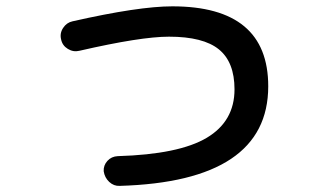

<svg xmlns="http://www.w3.org/2000/svg" viewBox="-20 -570 1040 612"><path d="M233.4 -408.2Q213.9 -403.3 196.3 -414.1Q178.7 -424.8 174.8 -444.3Q169.9 -463.9 181.2 -481Q192.4 -498 210.9 -502Q421.9 -549.8 529.3 -549.8Q835 -549.8 835 -294.9Q835 8.8 361.3 22.5Q342.8 23.4 328.1 9.8Q313.5 -3.9 310.5 -24.4Q309.6 -43 322.3 -57.1Q335 -71.3 355.5 -72.3Q550.8 -78.1 639.2 -130.9Q727.5 -183.6 727.5 -285.2Q727.5 -372.1 677.7 -412.6Q627.9 -453.1 518.6 -453.1Q428.7 -453.1 233.4 -408.2Z"/></svg>

Font: Rounded Mgen+ 1mn medium
Style: Regular
Weight: 500
Designer: [Source Han Sans]
Ryoko NISHIZUKA  (kana & ideographs); Paul D. Hunt (Latin, Greek & Cyrillic); Wenlong ZHANG  (bopomofo
Version: Version 1.059.20150602